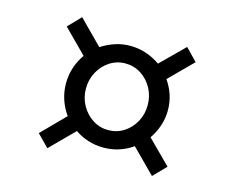

<svg xmlns="http://www.w3.org/2000/svg" viewBox="-83 -735 937 783"><g transform="rotate(15 385.5 -343.5)"><path d="M125 -117 221 -214.5Q201.5 -241 190.5 -273.8Q179.5 -306.5 179.5 -342Q179.5 -377.5 190.2 -409.8Q201 -442 220 -468.5L122.5 -566.5L173.5 -619.5L272.5 -519.5Q299 -537 329.8 -547.2Q360.5 -557.5 394 -557.5Q429.5 -557.5 461.8 -546.5Q494 -535.5 521 -516.5L618.5 -613L668 -562L570.5 -464.5Q589 -438.5 599.2 -407.8Q609.5 -377 609.5 -343Q609.5 -308.5 598.8 -276.8Q588 -245 569.5 -218.5L667.5 -120.5L616 -67.5L517 -167Q491.5 -148.5 460 -138.2Q428.5 -128 394 -128Q360.5 -128 329.8 -137.8Q299 -147.5 273 -165.5L174.5 -66.5ZM263.5 -343Q263.5 -304.5 281.2 -272.5Q299 -240.5 328.8 -221.2Q358.5 -202 394.5 -202Q431 -202 460.5 -221Q490 -240 507.2 -271.8Q524.5 -303.5 524.5 -342Q524.5 -380.5 507 -412.5Q489.5 -444.5 459.8 -463.8Q430 -483 393.5 -483Q357.5 -483 328 -464Q298.5 -445 281 -413Q263.5 -381 263.5 -343Z"/></g></svg>

Font: Merriweather 36pt Medium
Style: Italic
Weight: 500
Italic angle: -7.8°
Version: Version 2.101